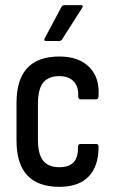

<svg xmlns="http://www.w3.org/2000/svg" viewBox="-20 -716 446 744"><path d="M210 8Q44 8 44 -171V-318Q44 -497 210 -497Q285 -497 325.5 -456.5Q366 -416 362 -347Q362 -331 353 -331H292Q283 -331 283 -343Q285 -380 265.5 -400.5Q246 -421 210 -421Q168 -421 147.5 -396Q127 -371 127 -313V-175Q127 -118 147.5 -93Q168 -68 210 -68Q284 -68 282 -144Q282 -158 291 -158H353Q362 -158 362 -147Q362 -72 323.5 -32Q285 8 210 8ZM159 -557Q148 -557 153 -567L218 -689Q222 -696 229 -696H293Q305 -696 298 -685L221 -564Q218 -557 208 -557Z"/></svg>

Font: Sofia Sans Condensed Medium
Style: Regular
Weight: 500
Designer: Botio Nikoltchev, Ani Petrova
Foundry: lettersoup
Version: Version 4.101; ttfautohint (v1.8.4.7-5d5b)